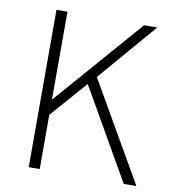

<svg xmlns="http://www.w3.org/2000/svg" viewBox="-76 -726 710 792"><g transform="rotate(10 279.0 -329.5)"><path d="M97 0V-659H143V-293H145L464 -659H519L309 -415L548 0H495L277 -380L143 -227V0Z"/></g></svg>

Font: Source Sans 3 ExtraLight Light
Style: Regular
Weight: 300
Version: Version 3.052;hotconv 1.1.0;makeotfexe 2.6.0